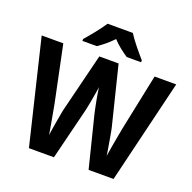

<svg xmlns="http://www.w3.org/2000/svg" viewBox="-157 -1087 1241 1243"><g transform="rotate(20 463.5 -465.5)"><path d="M754.9 0H583L495.1 -352.1Q493.2 -359.4 490.5 -372.6Q487.8 -385.7 484.4 -402.3Q481 -418.9 477.5 -437Q474.1 -455.1 471.2 -472.2Q468.3 -489.3 466.1 -503.7Q463.9 -518.1 462.9 -526.9Q461.9 -518.1 459.7 -503.7Q457.5 -489.3 454.6 -472.4Q451.7 -455.6 448.5 -437.5Q445.3 -419.4 442.1 -402.8Q439 -386.2 436 -372.6Q433.1 -358.9 431.2 -351.1L344.2 0H171.9L0 -713.9H148.9L230 -324.2Q231.4 -316.4 234.1 -301.5Q236.8 -286.6 240.2 -268.1Q243.7 -249.5 247.3 -229Q251 -208.5 254.4 -189Q257.8 -169.4 260.7 -152.6Q263.7 -135.7 265.1 -125Q266.6 -135.7 269.3 -152.3Q272 -168.9 274.9 -187.7Q277.8 -206.5 281.5 -226.6Q285.2 -246.6 288.1 -263.9Q291 -281.2 293.7 -294.7Q296.4 -308.1 297.9 -314L397 -713.9H529.8L628.9 -314Q630.4 -308.1 633.1 -294.7Q635.7 -281.2 638.9 -263.9Q642.1 -246.6 645.5 -226.6Q648.9 -206.5 652.1 -187.7Q655.3 -168.9 658 -152.3Q660.6 -135.7 662.1 -125Q663.6 -135.7 666.3 -152.6Q668.9 -169.4 672.4 -189Q675.8 -208.5 679.4 -229Q683.1 -249.5 686.5 -268.1Q689.9 -286.6 692.6 -301.5Q695.3 -316.4 696.8 -324.2L777.8 -713.9H926.8ZM564.9 -771Q540 -787.6 513.2 -808.6Q486.3 -829.6 460.9 -856.9Q434.6 -829.6 409.2 -808.6Q383.8 -787.6 358.9 -771H259.8V-784.2Q272.5 -798.3 287.8 -816.9Q303.2 -835.4 319.1 -855.2Q335 -875 349.6 -894.8Q364.3 -914.6 375 -931.2H548.8Q559.1 -914.6 573.7 -894.8Q588.4 -875 604.2 -855.2Q620.1 -835.4 636 -816.9Q651.9 -798.3 664.1 -784.2V-771Z"/></g></svg>

Font: Droid Sans
Style: Bold
Weight: 700
Foundry: Ascender Corporation
Version: Version 1.00 build 112